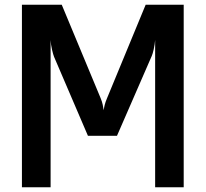

<svg xmlns="http://www.w3.org/2000/svg" viewBox="-20 -790 868 810"><path d="M72.5 0V-770H240.5L404.5 -376Q410.5 -361.5 413.2 -349Q416 -336.5 417.5 -325Q419 -336.5 421.8 -347.8Q424.5 -359 431.5 -375.5L594.5 -770H755V0H634.5V-621.5Q633 -601.5 628.5 -582Q624 -562.5 620.5 -554.5L473.5 -217H351L208 -550.5Q204.5 -559 199.5 -580.2Q194.5 -601.5 193.5 -621V0Z"/></svg>

Font: Junction SemiBold
Style: Regular
Weight: 600
Designer: Caroline Hadilaksono
Foundry: Caroline Hadilaksono, Tyler Finck, The League of Moveable Type
Version: Version 2.000; ttfautohint (v1.8.3)